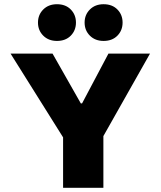

<svg xmlns="http://www.w3.org/2000/svg" viewBox="-20 -890 761 910"><path d="M279 0V-239L30 -636H229L363 -400H369L494 -636H691L470 -245V0ZM471 -696Q431 -696 406 -721Q381 -746 381 -783Q381 -820 406 -845Q431 -870 471 -870Q512 -870 536.5 -845Q561 -820 561 -783Q561 -746 536.5 -721Q512 -696 471 -696ZM250 -696Q210 -696 185 -721Q160 -746 160 -783Q160 -820 185 -845Q210 -870 250 -870Q291 -870 315.5 -845Q340 -820 340 -783Q340 -746 315.5 -721Q291 -696 250 -696Z"/></svg>

Font: Braah One
Style: Regular
Weight: 400
Designer: Ashish Kumar
Foundry: Ashish Kumar
Version: Version 1.001; ttfautohint (v1.8.4.7-5d5b);gftools[0.9.29]